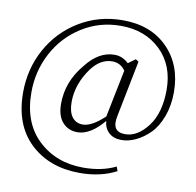

<svg xmlns="http://www.w3.org/2000/svg" viewBox="-92 -796 1078 1058"><g transform="rotate(10 447.0 -267.0)"><path d="M512.7 -164.1 566.4 -429.7Q539.1 -468.8 493.2 -468.8Q426.8 -468.8 377 -401.4Q310.5 -309.6 310.5 -210Q310.5 -155.3 332 -126.5Q353.5 -97.7 391.6 -97.7Q442.4 -97.7 512.7 -164.1ZM634.8 -492.2 572.3 -176.8Q552.7 -85.9 630.9 -85.9Q700.2 -85.9 757.3 -161.1Q814.5 -236.3 814.5 -366.2Q814.5 -503.9 728 -586.9Q641.6 -669.9 505.9 -669.9Q386.7 -669.9 289.1 -608.4Q191.4 -546.9 137.2 -444.8Q83 -342.8 83 -224.6Q83 -53.7 183.6 41Q284.2 135.7 435.5 135.7Q540 135.7 617.2 97.7L626 122.1Q538.1 168 421.9 168Q252 168 145 67.4Q38.1 -33.2 38.1 -215.8Q38.1 -347.7 99.1 -459Q160.2 -570.3 269 -636.2Q377.9 -702.1 511.7 -702.1Q668.9 -702.1 762.7 -606.9Q856.4 -511.7 856.4 -359.4Q856.4 -285.2 833.5 -223.6Q810.5 -162.1 774.4 -126Q738.3 -89.8 697.3 -70.3Q656.2 -50.8 616.2 -50.8Q572.3 -50.8 545.9 -75.2Q519.5 -99.6 516.6 -139.6Q442.4 -50.8 370.1 -50.8Q319.3 -50.8 287.1 -86.4Q254.9 -122.1 254.9 -190.4Q254.9 -314.5 340.8 -416Q411.1 -506.8 499 -506.8Q543.9 -506.8 578.1 -473.6L618.2 -502.9Z"/></g></svg>

Font: Bpmf Zihi Serif Light
Style: Light
Weight: 300
Foundry: But Ko
Version: Version 1.320